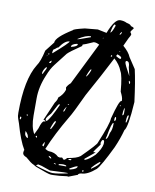

<svg xmlns="http://www.w3.org/2000/svg" viewBox="-86 -806 732 907"><g transform="rotate(10 280.0 -352.5)"><path d="M448.2 -733.4Q470.7 -728.5 470.7 -721.7Q486.3 -717.8 486.3 -712.9Q473.6 -697.3 473.6 -693.4L479.5 -684.6V-683.6Q479.5 -677.7 469.7 -662.1L452.1 -624Q481.4 -598.6 490.2 -576.2L524.4 -524.4Q537.1 -469.7 549.8 -371.1Q542 -248 526.4 -232.4Q515.6 -191.4 495.1 -144.5Q448.2 -47.9 429.7 -29.3Q390.6 4.9 360.4 4.9Q346.7 7.8 346.7 13.7L303.7 30.3L297.9 29.3Q255.9 35.2 232.4 35.2H219.7Q210 35.2 145.5 10.7Q143.6 9.8 131.8 2.9Q119.1 -2 92.8 -25.4Q74.2 -32.2 74.2 -43.9L75.2 -53.7L77.1 -57.6Q52.7 -97.7 30.3 -176.8Q19.5 -206.1 19.5 -210.9L18.6 -226.6Q18.6 -386.7 65.4 -461.9Q81.1 -483.4 92.8 -537.1L127.9 -582Q127.9 -607.4 205.1 -655.3Q205.1 -660.2 258.8 -672.9L320.3 -678.7Q346.7 -672.9 363.3 -669.9Q390.6 -740.2 417 -740.2Q435.5 -740.2 448.2 -733.4ZM191.4 -72.3Q220.7 -72.3 239.3 -53.7L248 -51.8L258.8 -53.7L267.6 -44.9H268.6Q274.4 -44.9 283.2 -55.7Q328.1 -62.5 344.7 -76.2Q413.1 -144.5 413.1 -152.3Q454.1 -250 454.1 -275.4Q477.5 -365.2 488.3 -365.2H490.2V-371.1Q490.2 -382.8 477.5 -408.2Q470.7 -486.3 459 -503.9Q448.2 -533.2 420.9 -557.6Q376 -469.7 317.4 -364.3Q273.4 -269.5 257.8 -245.1Q206.1 -158.2 173.8 -80.1Q187.5 -72.3 191.4 -72.3ZM91.8 -307.6V-225.6Q91.8 -169.9 110.4 -139.6Q120.1 -161.1 125 -169.9Q135.7 -207 145.5 -207H151.4V-209Q151.4 -212.9 141.6 -213.9V-214.8L179.7 -302.7Q191.4 -318.4 191.4 -329.1Q213.9 -347.7 221.7 -372.1L219.7 -382.8Q225.6 -395.5 238.3 -406.2L338.9 -609.4Q324.2 -616.2 318.4 -616.2H311.5Q267.6 -596.7 263.7 -596.7Q260.7 -596.7 260.7 -588.9Q206.1 -551.8 195.3 -540L147.5 -478.5Q129.9 -456.1 117.2 -422.9Q91.8 -364.3 91.8 -307.6ZM425.8 -153.3 427.7 -145.5Q399.4 -108.4 399.4 -104.5H406.2L407.2 -106.4H408.2L409.2 -104.5V-103.5L364.3 -66.4L363.3 -63.5H364.3L365.2 -61.5H367.2Q386.7 -68.4 413.1 -94.7Q437.5 -126 441.4 -150.4V-153.3V-160.2Q441.4 -167 436.5 -168.9H434.6Q429.7 -168.9 425.8 -153.3ZM170.9 13.7Q211.9 26.4 226.6 26.4Q250 26.4 297.9 15.6V13.7H279.3L212.9 16.6L170.9 2Q165 0 153.3 -2L143.6 3.9Q148.4 6.8 170.9 13.7ZM127 -532.2V-531.2H128.9Q199.2 -592.8 199.2 -599.6H198.2Q176.8 -599.6 151.4 -562.5Q146.5 -562.5 135.7 -551.8Q127 -551.8 127 -532.2ZM206.1 -297.9H204.1L203.1 -299.8L197.3 -295.9L171.9 -249Q151.4 -226.6 151.4 -219.7V-215.8Q153.3 -211.9 157.2 -210.9Q173.8 -225.6 206.1 -297.9ZM446.3 -176.8H448.2Q455.1 -176.8 460.9 -207Q470.7 -223.6 470.7 -251V-253.9L469.7 -256.8Q460.9 -256.8 449.2 -188.5L448.2 -186.5ZM478.5 -555.7 475.6 -551.8V-547.9Q475.6 -540 504.9 -487.3L495.1 -528.3Q495.1 -555.7 480.5 -555.7ZM233.4 -618.2V-616.2Q237.3 -616.2 282.2 -632.8L293.9 -636.7V-641.6Q269.5 -641.6 233.4 -618.2ZM402.3 -29.3V-25.4H403.3Q441.4 -50.8 441.4 -63.5H437.5Q415 -45.9 402.3 -29.3ZM301.8 -8.8V-4.9H307.6Q338.9 -12.7 338.9 -25.4H337.9Q330.1 -25.4 301.8 -8.8ZM200.2 -215.8 198.2 -218.8Q191.4 -214.8 179.7 -179.7L181.6 -176.8H183.6Q191.4 -189.5 200.2 -210.9ZM399.4 -712.9 395.5 -715.8Q387.7 -715.8 380.9 -676.8V-674.8H381.8Q389.6 -679.7 399.4 -709ZM209 -577.1V-576.2H211.9Q239.3 -583 239.3 -592.8L237.3 -594.7H234.4Q209 -588.9 209 -577.1ZM445.3 -560.5H449.2Q452.1 -560.5 452.1 -565.4Q452.1 -572.3 431.6 -579.1Q430.7 -576.2 426.8 -570.3Q437.5 -563.5 445.3 -560.5ZM68.4 -146.5H67.4V-136.7Q67.4 -125 80.1 -116.2H83V-118.2Q83 -131.8 68.4 -146.5ZM323.2 -487.3H321.3Q316.4 -487.3 303.7 -452.1V-451.2L304.7 -450.2Q315.4 -460 323.2 -484.4ZM525.4 -273.4V-269.5H529.3Q535.2 -290 535.2 -300.8V-303.7H532.2Q526.4 -303.7 525.4 -273.4ZM96.7 -434.6V-428.7L100.6 -425.8Q100.6 -430.7 113.3 -453.1L114.3 -460.9H111.3Q101.6 -452.1 96.7 -434.6ZM263.7 -22.5 249 -20.5V-15.6H263.7H285.2V-17.6Q285.2 -21.5 272.5 -22.5ZM509.8 -334H507.8Q503.9 -319.3 503.9 -300.8V-299.8H504.9Q510.7 -300.8 510.7 -309.6V-328.1ZM470.7 -273.4V-267.6H475.6L478.5 -276.4L476.6 -286.1H475.6Q470.7 -286.1 470.7 -273.4ZM166 -110.4H164.1L156.2 -94.7L163.1 -89.8Q166 -97.7 166 -107.4ZM238.3 -293H237.3Q226.6 -277.3 226.6 -269.5V-268.6H228.5Q232.4 -268.6 238.3 -293ZM195.3 -50.8Q195.3 -43.9 209 -39.1V-40Q209 -47.9 195.3 -50.8ZM425.8 -672.9V-671.9H426.8Q434.6 -676.8 434.6 -686.5V-687.5Q425.8 -679.7 425.8 -672.9ZM128.9 -495.1 121.1 -487.3V-483.4H125Q130.9 -483.4 130.9 -494.1V-495.1ZM33.2 -210.9 30.3 -207V-199.2L32.2 -197.3H34.2L36.1 -203.1V-208ZM513.7 -460.9 507.8 -465.8 506.8 -463.9V-462.9L509.8 -452.1H513.7ZM290 -49.8V-47.9H300.8L303.7 -51.8V-53.7H300.8Q291 -53.7 290 -49.8ZM405.3 -571.3 402.3 -566.4V-563.5H407.2L409.2 -567.4ZM125 -130.9 123 -133.8Q119.1 -133.8 118.2 -129.9L125 -124V-127ZM365.2 -11.7 363.3 -8.8V-4.9H367.2L371.1 -8.8L367.2 -11.7ZM227.5 -21.5 224.6 -19.5 234.4 -15.6V-17.6Q233.4 -21.5 227.5 -21.5ZM241.2 -302.7Q248 -302.7 248 -307.6Q243.2 -307.6 241.2 -302.7ZM61.5 -225.6 58.6 -223.6V-222.7L61.5 -219.7H62.5L65.4 -222.7V-223.6L62.5 -225.6ZM111.3 -527.3 109.4 -524.4V-522.5H114.3V-527.3ZM490.2 -343.8H485.4V-339.8H487.3L490.2 -342.8ZM437.5 -592.8H443.4L440.4 -595.7ZM353.5 -645.5 350.6 -642.6V-641.6L351.6 -640.6Q353.5 -642.6 353.5 -645.5ZM107.4 -515.6H104.5V-512.7L107.4 -514.6Z"/></g></svg>

Font: Love Ya Like A Sister
Style: Regular
Weight: 400
Designer: Kimberly Geswein
Foundry: Kimberly Geswein
Version: Version 1.002 2007